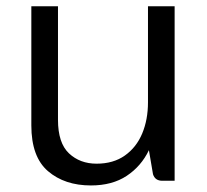

<svg xmlns="http://www.w3.org/2000/svg" viewBox="-20 -563 646 598"><path d="M523.9 -543.5V0H485.4Q462.9 0 456.5 -20.5L443.8 -95.2Q419.9 -45.4 374.8 -15.4Q329.6 14.6 263.2 14.6Q181.6 14.6 129.6 -29.8Q77.6 -74.2 77.6 -172.4V-543.5H160.6V-189.9Q160.6 -117.7 194.8 -85.4Q229 -53.2 280.8 -53.2Q333 -53.2 368.9 -78.6Q404.8 -104 422.9 -147.2Q440.9 -190.4 440.9 -244.1V-543.5Z"/></svg>

Font: Lycee Sans
Style: Regular
Weight: 400
Designer: Justin Alvin
Foundry: Alkove Design
Version: Version 1.030